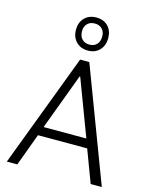

<svg xmlns="http://www.w3.org/2000/svg" viewBox="-139 -1057 901 1146"><g transform="rotate(15 311.0 -484.5)"><path d="M309.1 -603H305.2L175.8 -255.9H439.9ZM249 -868.2Q249 -837.4 266.1 -819.6Q283.2 -801.8 312 -801.8Q340.8 -801.8 357.4 -819.6Q374 -837.4 374 -868.2Q374 -897.5 357.2 -914.8Q340.3 -932.1 312 -932.1Q283.2 -932.1 266.1 -914.8Q249 -897.5 249 -868.2ZM17.1 0 282.2 -701.2H338.9L604 0H535.2L460 -200.2H155.8L82 0ZM211.9 -868.2Q211.9 -913.1 239.5 -941.2Q267.1 -969.2 312 -969.2Q356.9 -969.2 384 -941.4Q411.1 -913.6 411.1 -868.2Q411.1 -821.8 384 -793.5Q356.9 -765.1 312 -765.1Q267.1 -765.1 239.5 -793.5Q211.9 -821.8 211.9 -868.2Z"/></g></svg>

Font: LT Hoop Light
Style: Regular
Weight: 300
Designer: Daniel Lyons
Foundry: LyonsType
Version: Version 1.000